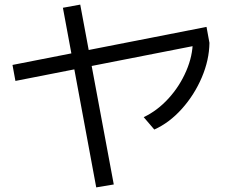

<svg xmlns="http://www.w3.org/2000/svg" viewBox="-20 -771 978 833"><path d="M34.2 -489.3 46.9 -419.9 888.7 -585 876 -654.3ZM252.9 -737.3 397.5 42 473.6 29.3 328.1 -751ZM711.4 -344.2C679.2 -308.8 643.2 -281.6 603.5 -262.7L649.4 -209C693 -228.5 732.9 -258.5 769 -298.8C805.2 -339.2 834 -384.6 855.5 -435.1C877 -485.5 888 -535.5 888.7 -585L816.4 -592.8C816.4 -550.5 807 -507.3 788.1 -463.4C769.2 -419.4 743.7 -379.7 711.4 -344.2Z"/></svg>

Font: Pretendard Variable
Style: Regular
Weight: 400
Designer: Base glyphs from Inter by Rasmus Andersson; Hangeul glyphs from Noto Sans CJK(Source Han Sans) by Jang Soo-young and Kan
Foundry: Kil Hyung-jin
Version: Version 1.309;Glyphs 3.2 (3225)